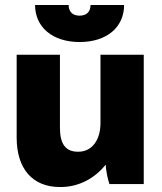

<svg xmlns="http://www.w3.org/2000/svg" viewBox="-20 -740 653 772"><path d="M121 -720C121 -631 191 -571 300 -571C410 -571 479 -631 479 -720H344C344 -694 329 -677 300 -677C271 -677 256 -694 256 -720ZM221 12H224C297 12 361 -23 405 -78C406 -54 413 -20 420 0H558V-520H384V-245C384 -177 350 -130 295 -130H293C244 -130 221 -161 221 -226V-520H47V-187C47 -61 111 12 221 12Z"/></svg>

Font: Fixel Text ExtraBold
Style: Regular
Weight: 800
Width: 4
Designer: AlfaBravo + MacPaw
Foundry: Kyrylo Tkachov, Marchela Mozhyna, Serhii Makarenko, Maria Weinstein, Zakhar Kryvoshyya
Version: Version 1.211